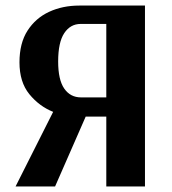

<svg xmlns="http://www.w3.org/2000/svg" viewBox="-20 -670 618 690"><path d="M36 0 171 -268Q121 -288 85.5 -331.5Q50 -375 50 -446Q50 -515 79 -560Q108 -605 156.5 -627.5Q205 -650 265 -650H501V0H362V-251H288L178 0ZM271 -320H362V-584H270Q233 -584 211 -551Q189 -518 189 -449Q189 -383 211 -351.5Q233 -320 271 -320Z"/></svg>

Font: Arsenal SC
Style: Bold
Weight: 700
Designer: Andrij Shevchenko
Foundry: Stairsfor
Version: Version 2.001; ttfautohint (v1.8.4.7-5d5b)